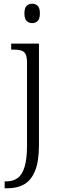

<svg xmlns="http://www.w3.org/2000/svg" viewBox="-20 -770 333 1030"><path d="M5 240V203H14Q49 203 74 185.5Q99 168 112 125Q125 82 125 9V-431Q125 -465 117 -480Q109 -495 92.5 -499.5Q76 -504 50 -504H40V-536H189V8Q189 97 167.5 148Q146 199 108.5 219.5Q71 240 21 240ZM153 -646Q135 -646 123 -657.5Q111 -669 111 -698Q111 -728 123 -739Q135 -750 153 -750Q170 -750 182 -739Q194 -728 194 -698Q194 -669 182 -657.5Q170 -646 153 -646Z"/></svg>

Font: Noto Serif Khmer Light
Style: Regular
Weight: 300
Version: Version 2.003